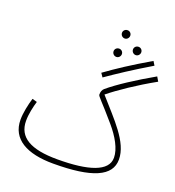

<svg xmlns="http://www.w3.org/2000/svg" viewBox="-164 -1049 1094 1199"><g transform="rotate(20 383.5 -450.0)"><path d="M478 -866C493 -866 505 -879 505 -894C505 -909 493 -921 478 -921C462 -921 450 -909 450 -894C450 -879 462 -866 478 -866ZM578 -792C593 -792 605 -805 605 -820C605 -835 593 -847 578 -847C562 -847 550 -835 550 -820C550 -805 562 -792 578 -792ZM431 -590C506 -642 587 -696 711 -770L695 -796C572 -724 490 -670 414 -615ZM468 -740C483 -740 495 -753 495 -768C495 -783 483 -795 468 -795C452 -795 440 -783 440 -768C440 -753 452 -740 468 -740ZM325 21C583 21 703 -32 703 -143C703 -259 588 -369 479 -494C543 -546 650 -619 767 -684L750 -713C634 -647 526 -577 465 -525C455 -516 449 -503 449 -483C449 -471 478 -449 576 -334C629 -272 670 -202 670 -143C670 -52 546 -13 340 -13C163 -13 75 -63 75 -173C75 -218 87 -270 98 -306L66 -315C53 -272 40 -214 40 -168C40 -38 151 21 325 21Z"/></g></svg>

Font: Noto Sans Arabic UI Cn XLt
Style: Regular
Weight: 200
Width: 3
Designer: Monotype Design Team, Nadine Chahine and Nizar Qandah
Foundry: Monotype Imaging Inc.
Version: Version 2.010